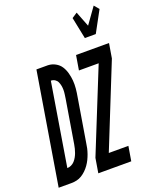

<svg xmlns="http://www.w3.org/2000/svg" viewBox="-221 -1086 967 1188"><g transform="rotate(-20 263.0 -492.5)"><path d="M424 -815 395 -957 430 -980 469 -880 544 -985 571 -953 496 -815ZM216 0 232 -96 451 -639H321L337 -735H554L538 -639L320 -96H449L433 0ZM-45 0 76 -735H152Q178 -734 200.5 -721.5Q223 -709 236 -689Q249 -669 256 -643.5Q263 -618 265 -592.5Q267 -567 264.5 -540.5Q262 -514 257 -487L210 -203Q208 -186 204 -168.5Q200 -151 194 -134Q188 -117 180 -100.5Q172 -84 161 -68.5Q150 -53 136.5 -40Q123 -27 107.5 -17.5Q92 -8 74.5 -4Q57 0 40 0ZM47 -96Q60 -96 73 -102Q86 -108 95.5 -118.5Q105 -129 112 -141.5Q119 -154 123.5 -166.5Q128 -179 131.5 -192.5Q135 -206 137 -219L184 -503Q186 -517 188 -531Q190 -545 190 -559Q190 -573 187.5 -586.5Q185 -600 179.5 -612Q174 -624 162.5 -631.5Q151 -639 137 -639H136Z"/></g></svg>

Font: Iosevka SS18
Style: Bold Italic
Weight: 700
Italic angle: -9°
Monospace: yes
Designer: Belleve Invis
Foundry: Belleve Invis
Version: Version 25.1.1; ttfautohint (v1.8.4)